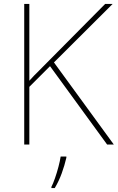

<svg xmlns="http://www.w3.org/2000/svg" viewBox="-20 -734 598 975"><path d="M558 0H524L234 -398L129 -293V0H103V-714H129V-324Q140 -337 153 -350Q166 -363 179 -376L514 -714H552L254 -417ZM317 67Q308 106 293.5 146Q279 186 258 221H241V215Q249 200 259 171.5Q269 143 277 112.5Q285 82 288 61H317Z"/></svg>

Font: Noto Sans Myanmar Thin
Style: Regular
Weight: 100
Designer: Monotype Design Team
Foundry: Monotype Imaging Inc.
Version: Version 2.107; ttfautohint (v1.8.4.7-5d5b)